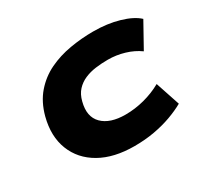

<svg xmlns="http://www.w3.org/2000/svg" viewBox="-114 -671 890 840"><g transform="rotate(-30 330.5 -251.5)"><path d="M346 11Q243 11 173.5 -28.5Q104 -68 76.5 -138Q49 -208 72 -297Q89 -361 126 -403.5Q163 -446 213 -470Q263 -494 321.5 -504Q380 -514 439 -514Q510 -514 568.5 -497Q627 -480 657 -452L588 -328Q556 -351 515.5 -363Q475 -375 433 -375Q401 -375 371 -371Q341 -367 315.5 -356Q290 -345 271.5 -325Q253 -305 245 -273Q227 -204 265 -166Q303 -128 381 -128Q429 -128 476.5 -140.5Q524 -153 565 -176L606 -53Q574 -35 534 -20.5Q494 -6 447 2.5Q400 11 346 11Z"/></g></svg>

Font: Nunito Sans 7pt Expanded ExtraBold
Style: Italic
Weight: 800
Width: 7
Italic angle: -9°
Designer: Vernon Adams
Foundry: Vernon Adams
Version: Version 3.101;gftools[0.9.27]